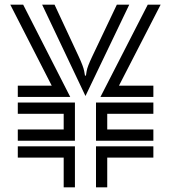

<svg xmlns="http://www.w3.org/2000/svg" viewBox="-20 -800 730 820"><path d="M213 -780 316 -559Q336 -516 339.5 -496.5Q343 -477 343 -477H347Q347 -477 350 -496Q353 -515 374 -559L479 -780H532L345 -390L160 -780ZM611 -780H666L488 -434H635V-386H409ZM56 -434H201L24 -780H79L280 -386H56ZM390 -362H635V-314H438V-247H635V-199H390ZM56 -247H252V-314H56V-362H300V-199H56ZM438 0H390V-175H635V-127H438ZM252 -127H56V-175H300V0H252Z"/></svg>

Font: Train One
Style: Regular
Weight: 400
Designer: Fontworks Inc.
Foundry: Fontworks Inc.
Version: Version 1.100